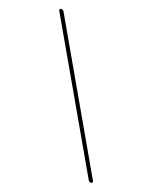

<svg xmlns="http://www.w3.org/2000/svg" viewBox="-116 -806 732 923"><g transform="rotate(15 250.0 -344.5)"><path d="M413.1 30.3 65.4 -719.7Q63.5 -723.6 65.4 -727.1Q67.4 -730.5 71.3 -730.5Q82 -730.5 86.9 -719.7L434.6 30.3Q435.5 34.2 433.6 37.1Q431.6 40 428.7 40Q418 40 413.1 30.3Z"/></g></svg>

Font: Rounded-L Mgen+ 2m thin
Style: Regular
Weight: 100
Designer: [Source Han Sans]
Ryoko NISHIZUKA  (kana & ideographs); Paul D. Hunt (Latin, Greek & Cyrillic); Wenlong ZHANG  (bopomofo
Version: Version 1.059.20150602